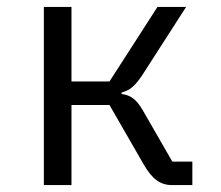

<svg xmlns="http://www.w3.org/2000/svg" viewBox="-20 -536 640 556"><path d="M107 0H187V-232H297L396 -60C421 -17 444 0 479 0H537V-68H479L395 -214C375 -249 359 -260 332 -264V-268C356 -275 370 -285 393 -320L519 -516H436L297 -300H187V-516H107Z"/></svg>

Font: IBM Mono
Style: Regular
Weight: 400
Monospace: yes
Designer: Mike Abbink, Paul van der Laan, Pieter van Rosmalen
Foundry: Bold Monday
Version: Version 2.3